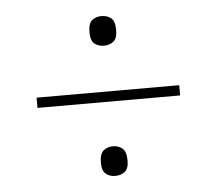

<svg xmlns="http://www.w3.org/2000/svg" viewBox="-40 -620 589 523"><g transform="rotate(-5 255.0 -358.5)"><path d="M255 -496Q240 -496 229.5 -504.5Q219 -513 219 -536Q219 -560 229.5 -568.5Q240 -577 255 -577Q271 -577 281.5 -568.5Q292 -560 292 -536Q292 -513 281.5 -504.5Q271 -496 255 -496ZM60 -343V-371H450V-343ZM255 -140Q240 -140 229.5 -148.5Q219 -157 219 -179Q219 -203 229.5 -212Q240 -221 255 -221Q271 -221 281.5 -212Q292 -203 292 -179Q292 -157 281.5 -148.5Q271 -140 255 -140Z"/></g></svg>

Font: Noto Serif Lao SemiCondensed Thin
Style: Regular
Weight: 100
Width: 4
Designer: Monotype Design Team
Foundry: Monotype Imaging Inc.
Version: Version 2.003; ttfautohint (v1.8.4.7-5d5b)